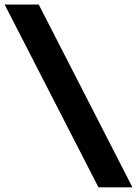

<svg xmlns="http://www.w3.org/2000/svg" viewBox="-30 -693 599 840"><path d="M549.5 126.6H400.8L-9.7 -673.2H139.5Z"/></svg>

Font: Anek Gurmukhi Medium SemiExpanded
Style: Regular
Weight: 500
Width: 6
Version: Version 1.003